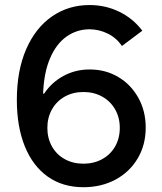

<svg xmlns="http://www.w3.org/2000/svg" viewBox="-20 -741 655 774"><path d="M47.9 -337.9Q47.9 -456.5 85.7 -543Q123.5 -629.4 189.9 -675Q256.3 -720.7 340.8 -720.7Q405.3 -720.7 460.9 -693.6Q516.6 -666.5 553.7 -617.2L471.7 -555.7Q449.2 -588.4 414.6 -605.5Q379.9 -622.6 340.8 -623Q289.1 -622.6 247.8 -593.3Q206.5 -564 181.6 -505.6Q156.7 -447.3 153.8 -363.3H157.7Q188 -409.2 236.6 -435.3Q285.2 -461.4 342.8 -460.9Q405.3 -460.9 456.5 -430.7Q507.8 -400.4 537.6 -346.9Q567.4 -293.5 567.4 -226.6Q567.4 -156.7 534.9 -102.1Q502.4 -47.4 445.3 -16.8Q388.2 13.7 316.4 13.7Q232.4 13.7 172.1 -29.3Q111.8 -72.3 79.8 -151.6Q47.9 -231 47.9 -337.9ZM462.9 -225.6Q462.9 -267.1 444.1 -300Q425.3 -333 391.8 -351.6Q358.4 -370.1 316.4 -370.1Q274.4 -370.1 241.2 -351.6Q208 -333 189.5 -300Q170.9 -267.1 170.9 -225.6Q170.9 -183.6 189.5 -150.6Q208 -117.7 241.2 -99.4Q274.4 -81.1 316.4 -81.1Q358.4 -81.1 391.8 -99.4Q425.3 -117.7 444.1 -150.6Q462.9 -183.6 462.9 -225.6Z"/></svg>

Font: Wanted Sans Medium
Style: Regular
Weight: 500
Designer: Original Design by Kil Hyung-jin and Kang Hanbin, Wanted Lab, Inc; Hangeul from Source Han Sans by Jang Soo-young and Ka
Foundry: Wanted Lab, Inc.
Version: Version 1.001